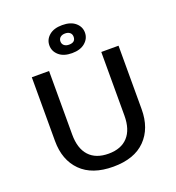

<svg xmlns="http://www.w3.org/2000/svg" viewBox="-162 -1048 1090 1192"><g transform="rotate(-20 382.5 -452.5)"><path d="M383 -920Q439 -920 470 -893.5Q501 -867 501 -828Q501 -789 469.5 -762Q438 -735 383 -735Q328 -735 297 -762Q266 -789 266 -828Q266 -867 297 -893.5Q328 -920 383 -920ZM383 -791Q426 -791 426 -828Q426 -845 414.5 -855Q403 -865 383 -865Q363 -865 351 -855Q339 -845 339 -828Q339 -811 351 -801Q363 -791 383 -791ZM96 -259V-680H210V-260Q210 -168 254.5 -119.5Q299 -71 383 -71Q466 -71 510.5 -119.5Q555 -168 555 -260V-680H669V-261Q669 -134 595.5 -59.5Q522 15 383 15Q244 15 170 -59Q96 -133 96 -259Z"/></g></svg>

Font: Martel Sans DemiBold
Style: Regular
Weight: 600
Designer: Dan Reynolds and Mathieu Réguer
Foundry: Dan Reynolds and Mathieu Réguer
Version: Version 1.001;PS 001.001;hotconv 1.0.70;makeotf.lib2.5.58329